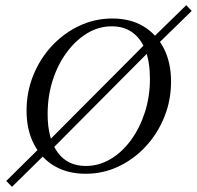

<svg xmlns="http://www.w3.org/2000/svg" viewBox="-20 -653 753 734"><path d="M178.2 -82.3 157.3 -105.6 554 -504 573.4 -479.8ZM25.8 61.3 4 38.7 150.8 -106.5 171.8 -82.3ZM578.2 -479.8 559.7 -504 691.9 -633.1 712.9 -611.3ZM307.3 11.3Q238.7 11.3 187.9 -18.5Q137.1 -48.4 109.3 -102.8Q81.5 -157.3 81.5 -229.8Q81.5 -301.6 107.3 -365.3Q133.1 -429 178.6 -477.8Q224.2 -526.6 283.5 -554.4Q342.7 -582.3 409.7 -582.3Q478.2 -582.3 528.2 -552.4Q578.2 -522.6 606 -468.5Q633.9 -414.5 633.9 -341.1Q633.9 -269.4 608.1 -205.6Q582.3 -141.9 537.1 -93.1Q491.9 -44.4 433.1 -16.5Q374.2 11.3 307.3 11.3ZM308.1 -18.5Q358.1 -18.5 402.4 -44.8Q446.8 -71 480.6 -117.3Q514.5 -163.7 533.9 -223.8Q553.2 -283.9 553.2 -351.6Q553.2 -415.3 536.3 -460.1Q519.4 -504.8 486.7 -528.6Q454 -552.4 407.3 -552.4Q357.3 -552.4 313.3 -525.8Q269.4 -499.2 235.1 -452.8Q200.8 -406.5 181.5 -346Q162.1 -285.5 162.1 -216.9Q162.1 -123.4 200 -71Q237.9 -18.5 308.1 -18.5Z"/></svg>

Font: Playfair 12pt Light
Style: Italic
Weight: 300
Italic angle: -15.6°
Designer: Claus Eggers Sørensen
Foundry: Claus Eggers Sørensen
Version: Version 2.000;gftools[0.9.28]